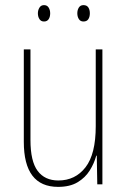

<svg xmlns="http://www.w3.org/2000/svg" viewBox="-20 -720 498 750"><path d="M380 -527V0H360L358 -112H356Q348 -82 330.5 -54Q313 -26 283 -8Q253 10 207 10Q73 10 73 -166V-527H99V-173Q99 -90 127 -52.5Q155 -15 208 -15Q274 -15 314 -66.5Q354 -118 354 -227V-527ZM128 -668Q128 -680 134 -690Q140 -700 152 -700Q164 -700 170 -690.5Q176 -681 176 -668Q176 -654 170 -645Q164 -636 152 -636Q140 -636 134 -645.5Q128 -655 128 -668ZM282 -668Q282 -681 288 -690.5Q294 -700 306 -700Q319 -700 325 -691Q331 -682 331 -668Q331 -654 325 -645Q319 -636 306 -636Q294 -636 288 -645.5Q282 -655 282 -668Z"/></svg>

Font: Noto Sans Georgian Condensed Thin
Style: Regular
Weight: 100
Width: 3
Designer: Monotype Design Team, Akaki Razmadze
Foundry: Google LLC
Version: Version 2.005; ttfautohint (v1.8.4.7-5d5b)